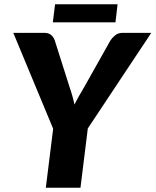

<svg xmlns="http://www.w3.org/2000/svg" viewBox="-20 -883 732 903"><path d="M42.5 0ZM393 -279 358.5 0H195.5L230 -277.5L42.5 -728.5H187.5Q208.5 -728.5 220.2 -718.8Q232 -709 237.5 -693L307.5 -472.5Q322.5 -429.5 330 -391.5Q339.5 -410.5 350.8 -430.2Q362 -450 375.5 -472.5L499.5 -693Q508 -706 522 -717.2Q536 -728.5 556.5 -728.5H691.5ZM239 -863H533L523 -778H228.5Z"/></svg>

Font: Lato Black
Style: Italic
Weight: 900
Italic angle: -7°
Designer: Lukasz Dziedzic
Foundry: tyPoland Lukasz Dziedzic
Version: Version 2.007; 2014-02-27